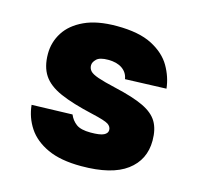

<svg xmlns="http://www.w3.org/2000/svg" viewBox="-87 -645 775 749"><g transform="rotate(15 300.0 -270.0)"><path d="M302 12Q219 12 166 -12.5Q113 -37 86 -78Q59 -119 54 -169L218 -174Q227 -152 245.5 -138Q264 -124 304 -124Q342 -124 357 -131.5Q372 -139 372 -152Q372 -166 358.5 -175Q345 -184 292 -196Q208 -215 158 -237Q108 -259 86 -292.5Q64 -326 64 -378Q64 -425 89 -464.5Q114 -504 165.5 -528Q217 -552 296 -552Q386 -552 439 -524.5Q492 -497 516.5 -454.5Q541 -412 546 -366L380 -360Q376 -386 354.5 -401Q333 -416 298 -416Q264 -416 251 -403.5Q238 -391 238 -378Q238 -365 246.5 -355.5Q255 -346 279.5 -337.5Q304 -329 352 -318Q427 -301 469 -281Q511 -261 528.5 -231.5Q546 -202 546 -156Q546 -78 485.5 -33Q425 12 302 12Z"/></g></svg>

Font: Geist Mono UltraBlack
Style: Regular
Weight: 900
Monospace: yes
Designer: Basement.studio, Andrés Briganti, Mateo Zaragoza
Foundry: Basement.studio, Vercel, Andrés Briganti, Guido Ferreyra, Mateo Zaragoza
Version: Version 1.400; ttfautohint (v1.8.4.7-5d5b)